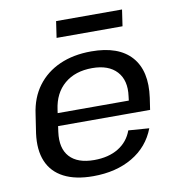

<svg xmlns="http://www.w3.org/2000/svg" viewBox="-81 -784 808 866"><g transform="rotate(-10 323.5 -351.0)"><path d="M277 8Q196 8 143 -19.5Q90 -47 68 -99.5Q46 -152 56 -227L69 -313Q79 -387 118 -439.5Q157 -492 220 -520Q283 -548 365 -548Q490 -548 548 -482.5Q606 -417 589 -296L581 -242H141L149 -300H509L491 -277L496 -319Q506 -391 468.5 -432Q431 -473 356 -473Q278 -473 229 -431.5Q180 -390 170 -315L156 -216Q146 -142 182 -102.5Q218 -63 294 -63Q360 -63 405 -90.5Q450 -118 468 -168L563 -161Q532 -80 457 -36Q382 8 277 8ZM535 -710 524 -635H222L233 -710Z"/></g></svg>

Font: Pathway Extreme 28pt Medium
Style: Italic
Weight: 500
Italic angle: -8°
Designer: Eduardo Rodriguez Tunni
Foundry: Eduardo Rodriguez Tunni
Version: Version 1.001;gftools[0.9.26]